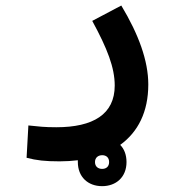

<svg xmlns="http://www.w3.org/2000/svg" viewBox="-20 -339 626 684"><path d="M192.4 235.8C214.8 235.8 236.8 234.4 257.3 231.9C257.3 233.9 257.3 236.3 257.3 238.3C257.3 291 293 324.2 343.8 324.2C393.1 324.2 430.7 292.5 430.7 238.3C430.7 212.4 422.4 191.4 408.2 177.2C471.7 131.3 508.3 59.6 508.3 -38.1C508.3 -122.1 474.1 -216.3 412.1 -319.3L308.6 -264.6C362.3 -166 388.7 -98.1 388.7 -34.2C388.7 68.4 311.5 114.3 180.7 114.3C138.7 114.3 118.2 111.8 81.1 107.9L74.7 223.1C110.8 232.4 140.1 235.8 192.4 235.8ZM343.8 262.7C330.1 262.7 318.4 254.9 318.4 238.3C318.4 223.1 329.1 213.9 344.2 213.9C358.9 213.9 368.7 222.7 368.7 238.3C368.7 253.9 358.9 262.7 343.8 262.7Z"/></svg>

Font: Cascadia Mono SemiBold
Style: Regular
Weight: 600
Monospace: yes
Designer: Aaron Bell
Foundry: Saja Typeworks
Version: Version 2404.023